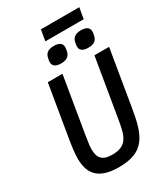

<svg xmlns="http://www.w3.org/2000/svg" viewBox="-244 -1127 1092 1248"><g transform="rotate(-30 301.5 -503.0)"><path d="M143 -698 78 -309C70 -261 63 -209 63 -170C63 -56 116 12 269 12C461 12 502 -87 534 -284L603 -698H493L420 -262C401 -149 386 -80 271 -80C193 -80 171 -117 171 -178C171 -199 175 -230 184 -285L253 -698ZM262 -936H550L564 -1018H276ZM280 -760C331 -760 347 -784 352 -815C355 -827 355 -833 355 -840C355 -864 339 -883 294 -883C243 -883 227 -859 222 -828C219 -816 219 -810 219 -803C219 -779 235 -760 280 -760ZM484 -760C535 -760 551 -784 556 -815C559 -827 559 -833 559 -840C559 -864 543 -883 498 -883C447 -883 431 -859 426 -828C423 -816 423 -810 423 -803C423 -779 439 -760 484 -760Z"/></g></svg>

Font: IBM Mono Medium
Style: Italic
Weight: 500
Italic angle: -9°
Monospace: yes
Designer: Mike Abbink, Paul van der Laan, Pieter van Rosmalen
Foundry: Bold Monday
Version: Version 2.3